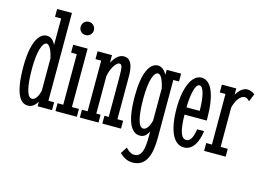

<svg xmlns="http://www.w3.org/2000/svg" viewBox="-111 -885 1802 1301"><g transform="rotate(15 790.5 -234.5)"><path d="M285 -55H245V-671H141V-616H184V-430C167 -465 147 -478 121 -478C65 -478 21 -400 21 -236C21 -43 65 13 118 13C147 13 165 -3 184 -31V0H285ZM133 -39C99 -39 81 -110 81 -236C81 -357 104 -426 134 -426C157 -426 176 -375 184 -336V-108C173 -65 155 -39 133 -39Z M309 -410H349V-55H309V0H459V-55H410V-465H309ZM326 -596C326 -570 346 -550 372 -550C398 -550 419 -570 419 -596C419 -622 398 -643 372 -643C346 -643 326 -622 326 -596Z M480 -410H520V-55H480V0H611V-55H581V-317C589 -367 620 -423 645 -423C662 -423 668 -408 668 -337V-55H638V0H769V-55H729V-356C729 -434 710 -478 662 -478C629 -478 604 -452 581 -413V-465H480Z M1026 -410H1066V-465H965V-430C950 -457 928 -478 902 -478C843 -478 802 -400 802 -236C802 -43 850 13 904 13C935 13 950 -5 965 -32V-4C965 92 954 148 900 148C873 148 853 127 840 114L811 160C831 179 859 202 903 202C999 202 1026 113 1026 -5ZM914 -39C880 -39 862 -110 862 -236C862 -357 884 -426 916 -426C937 -426 955 -382 965 -336V-109C954 -66 936 -39 914 -39Z M1160 -254C1162 -342 1177 -421 1207 -421C1239 -421 1252 -342 1253 -254ZM1215 -40C1176 -40 1162 -97 1160 -203H1316V-214C1316 -383 1276 -475 1208 -475C1142 -475 1097 -380 1097 -230C1097 -71 1142 13 1212 13C1273 13 1307 -48 1317 -129H1269C1262 -94 1253 -40 1215 -40Z M1352 -410H1392V-55H1352V0H1503V-55H1453V-330C1464 -379 1492 -423 1524 -423C1543 -423 1555 -407 1559 -403L1581 -458C1576 -462 1555 -478 1529 -478C1503 -478 1478 -462 1453 -421V-465H1352Z"/></g></svg>

Font: Stint Ultra Condensed
Style: Regular
Weight: 400
Width: 1
Designer: Astigmatic (AOETI)
Foundry: Astigmatic (AOETI)
Version: Version 1.000